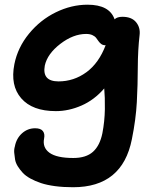

<svg xmlns="http://www.w3.org/2000/svg" viewBox="-20 -536 676 814"><path d="M290 257.8Q248.5 257.8 213.6 253.2Q178.7 248.5 153.8 240.2Q128.9 231.9 108.6 220.7Q88.4 209.5 76.4 196.5Q64.5 183.6 55.4 169.2Q46.4 154.8 43.9 140.1Q41.5 125.5 40.3 111.6Q39.1 97.7 43 85Q49.3 50.8 73.2 29.3Q97.2 7.8 128.9 7.8Q152.8 7.8 161.9 19.8Q170.9 31.7 167 50.8Q159.2 89.4 189.7 111.6Q220.2 133.8 291 133.8Q344.7 133.8 374 107.7Q403.3 81.5 414.1 28.8Q423.8 -22 424.6 -73Q425.3 -124 421.9 -161.1Q379.9 -112.3 325.7 -88.6Q271.5 -64.9 216.8 -64.9Q117.2 -64.9 70.1 -119.1Q22.9 -173.3 41 -264.2Q55.2 -335 103 -393.3Q150.9 -451.7 216.8 -483.9Q282.7 -516.1 351.1 -516.1Q444.3 -516.1 465.8 -454.1Q476.6 -464.8 499 -464.8Q538.1 -464.8 556.9 -441.9Q575.7 -418.9 571.8 -387.2Q564.5 -324.2 564.2 -250.2Q564 -176.3 560.1 -103.3Q556.2 -30.3 539.1 54.2Q499 257.8 290 257.8ZM169.9 -257.8Q157.7 -190.9 228 -190.9Q293 -190.9 346.2 -229.7Q399.4 -268.6 428.2 -345.2L426.8 -344.2Q416.5 -344.2 409.7 -349.1Q402.8 -354 397.9 -361.1Q393.1 -368.2 387.7 -375.2Q382.3 -382.3 371.6 -387.2Q360.8 -392.1 345.2 -392.1Q290.5 -392.1 235.6 -349.9Q180.7 -307.6 169.9 -257.8Z"/></svg>

Font: Shantell Sans Normal
Style: Italic
Weight: 600
Italic angle: -11.31°
Designer: Stephen Nixon, Anya Danilova, Shantell Martin
Foundry: Arrow Type
Version: Version 1.006;[559af2be0]